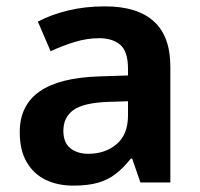

<svg xmlns="http://www.w3.org/2000/svg" viewBox="-20 -573 629 603"><path d="M310 -553Q411 -553 463 -506Q515 -459 515 -364V0H421L395 -75H391Q368 -46 343.5 -27Q319 -8 287.5 1Q256 10 210 10Q162 10 124 -8Q86 -26 64 -63.5Q42 -101 42 -158Q42 -242 104 -285.5Q166 -329 291 -333L382 -336V-357Q382 -411 358 -432Q334 -453 291 -453Q253 -453 214 -441Q175 -429 139 -412L99 -505Q140 -527 193.5 -540Q247 -553 310 -553ZM319 -253Q241 -250 210 -227Q179 -204 179 -162Q179 -125 201 -107.5Q223 -90 257 -90Q311 -90 346.5 -120.5Q382 -151 382 -210V-255Z"/></svg>

Font: Noto Sans Oriya SemiBold
Style: Regular
Weight: 600
Version: Version 2.003